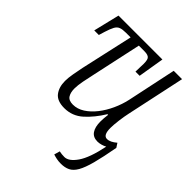

<svg xmlns="http://www.w3.org/2000/svg" viewBox="-213 -658 1008 1008"><g transform="rotate(45 291.0 -154.0)"><path d="M412 228Q394 228 379.5 225Q365 222 353 218L362 186Q380 190 400 190Q432 190 464 144Q496 98 517 -4Q506 2 492 6Q478 10 465 10Q433 10 417.5 -12.5Q402 -35 402 -76Q402 -87 403 -100.5Q404 -114 406 -129H401Q365 -70 321 -30.5Q277 9 218 9Q165 9 142.5 -20Q120 -49 120 -95Q120 -118 125.5 -149Q131 -180 137 -209L202 -500H167Q142 -500 127.5 -494.5Q113 -489 104 -472.5Q95 -456 85 -424L75 -391H41L76 -536H402L378 -391H347L348 -428Q351 -473 342.5 -486.5Q334 -500 305 -500H263L203 -223Q196 -193 189.5 -159Q183 -125 183 -102Q183 -72 194.5 -54Q206 -36 237 -36Q270 -36 300.5 -55.5Q331 -75 356.5 -107.5Q382 -140 400.5 -180.5Q419 -221 428 -262L486 -536H548L478 -209Q472 -182 467.5 -146.5Q463 -111 463 -89Q463 -35 491 -35Q504 -35 517 -41.5Q530 -48 544 -60L559 -37Q544 46 530 98.5Q516 151 500 179Q484 207 462.5 217.5Q441 228 412 228Z"/></g></svg>

Font: Noto Serif Condensed Light
Style: Italic
Weight: 300
Width: 3
Italic angle: -12°
Designer: Monotype Design Team
Foundry: Monotype Imaging Inc.
Version: Version 2.014; ttfautohint (v1.8.4.7-5d5b)